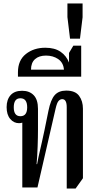

<svg xmlns="http://www.w3.org/2000/svg" viewBox="-20 -1076 563 1102"><path d="M363 6V-461Q363 -507 337 -507Q326 -507 316.5 -497Q307 -487 299 -452L195 0H108V-372Q99 -369 89 -369Q59 -369 38.5 -393.5Q18 -418 18 -461Q18 -504 40.5 -529.5Q63 -555 107 -555Q149 -555 173.5 -529.5Q198 -504 198 -451V-333Q198 -290 196 -234Q194 -178 190 -134H193Q200 -172 207 -201.5Q214 -231 220.5 -260.5Q227 -290 235 -327L258 -440Q271 -504 294 -530Q317 -556 360 -556Q412 -556 434 -526Q456 -496 456 -452V-53L414 6ZM97 -409Q136 -409 136 -460Q136 -512 97 -512Q59 -512 59 -460Q59 -409 97 -409Z M83 -636V-661Q83 -730 128.5 -766Q174 -802 240 -802Q294 -802 327.5 -779Q361 -756 376 -717V-772L401 -814H446V-636ZM158 -676H347Q344 -716 314.5 -736.5Q285 -757 244 -757Q204 -757 181 -736.5Q158 -716 158 -676Z M382 -854 367 -978V-1056H454V-977L439 -854Z"/></svg>

Font: Noto Serif Thai ExtraCondensed Medium
Style: Regular
Weight: 500
Width: 2
Designer: Monotype Design Team
Foundry: Monotype Imaging Inc.
Version: Version 2.002; ttfautohint (v1.8.4.7-5d5b)